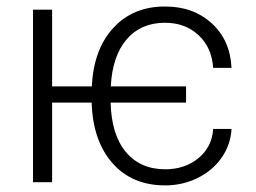

<svg xmlns="http://www.w3.org/2000/svg" viewBox="-20 -558 784 588"><path d="M139.6 -293.5H261.2Q266.6 -406.7 326.9 -472.4Q387.2 -538.1 485.4 -538.1Q572.3 -538.1 628.7 -486.3Q685.1 -434.6 689 -350.1H632.8Q628.9 -412.1 588.1 -450.2Q547.4 -488.3 485.4 -488.3Q411.6 -488.3 367.9 -437.5Q324.2 -386.7 319.3 -293.5H549.8V-243.7H318.8Q321.3 -145.5 365.5 -92.5Q409.7 -39.6 485.8 -39.6Q546.9 -39.6 588.1 -74Q629.4 -108.4 632.8 -163.1H689Q686.5 -114.7 658.7 -75Q630.9 -35.2 584.7 -12.7Q538.6 9.8 485.8 9.8Q384.3 9.8 324.2 -58.6Q264.2 -127 260.7 -243.7H139.6V0H81.1V-528.3H139.6Z"/></svg>

Font: Roboto-Light
Style: Regular
Weight: 300
Designer: Google
Version: Version 2.137; 2017